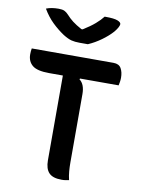

<svg xmlns="http://www.w3.org/2000/svg" viewBox="-102 -1018 803 1092"><g transform="rotate(10 300.0 -472.0)"><path d="M374 1Q363 3 354 4.5Q345 6 331 6Q280 6 258 -17.5Q236 -41 236 -89V-579H157Q87 -579 59.5 -602Q32 -625 32 -665Q32 -682 35 -700H507Q539 -700 551.5 -678Q564 -656 564 -624Q564 -611 562 -599.5Q560 -588 558 -579H335L333 -574Q364 -551 364 -494V-99Q364 -74 366 -49Q368 -24 374 1ZM345 -779H297Q270 -779 250 -784Q230 -789 201 -807Q165 -831 133 -862Q101 -893 75 -937Q104 -949 147 -949Q169 -949 181 -943Q193 -937 204 -925Q221 -906 241 -890.5Q261 -875 294 -857H301Q343 -883 369.5 -906Q396 -929 412 -950H418Q467 -950 487 -942Q507 -934 507 -923Q507 -917 501 -905Q495 -893 481 -876Q456 -848 420 -822Q384 -796 345 -779Z"/></g></svg>

Font: Recursive Sn Csl St SmB
Style: Regular
Weight: 600
Version: Version 1.079;hotconv 1.0.112;makeotfexe 2.5.65598; ttfautoh